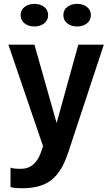

<svg xmlns="http://www.w3.org/2000/svg" viewBox="-20 -767 588 1015"><path d="M162.1 -627Q131.3 -627 110.1 -643.3Q88.9 -659.7 88.9 -687Q88.9 -714.4 110.1 -730.5Q131.3 -746.6 162.1 -746.6Q192.4 -746.6 213.4 -730.5Q234.4 -714.4 234.4 -687Q234.4 -659.7 213.4 -643.3Q192.4 -627 162.1 -627ZM439.5 -643.3Q418.5 -627 387.7 -627Q356.9 -627 335.9 -643.3Q314.9 -659.7 314.9 -687Q314.9 -714.4 335.9 -730.5Q356.9 -746.6 387.7 -746.6Q418.5 -746.6 439.5 -730.5Q460.4 -714.4 460.4 -687Q460.4 -659.7 439.5 -643.3ZM100.6 228Q50.8 228 35.6 221.7V119.1Q49.3 125.5 90.3 125.5Q129.4 125.5 155.8 102.5Q182.1 79.6 195.8 39.6L207.5 5.9L24.4 -530.8H162.1L279.3 -116.7L394 -530.8H528.8L342.8 32.7Q330.1 70.8 317.1 98.4Q304.2 126 284.2 151.6Q264.2 177.2 239.5 193.4Q214.8 209.5 179.7 218.8Q144.5 228 100.6 228Z"/></svg>

Font: Epilogue SemiBold
Style: Regular
Weight: 600
Designer: Tyler Finck
Foundry: Etcetera Type Co
Version: Version 2.112